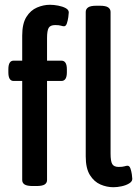

<svg xmlns="http://www.w3.org/2000/svg" viewBox="-20 -777 581 804"><path d="M118 2Q93 2 83 -4.5Q73 -11 73 -23V-438H37Q15 -438 15 -474V-487Q15 -523 37 -523H73V-628Q73 -678 90.5 -706Q108 -734 135 -745.5Q162 -757 189 -757Q205 -757 223.5 -753.5Q242 -750 255 -743Q268 -736 268 -725Q268 -719 266 -705Q264 -691 260 -679Q256 -667 248 -667Q243 -667 235 -669.5Q227 -672 211 -672Q191 -672 184 -660.5Q177 -649 177 -617V-523H237Q260 -523 260 -487V-474Q260 -438 237 -438H177V-23Q177 -11 167 -4.5Q157 2 132 2ZM455 7Q427 7 400.5 -4.5Q374 -16 356.5 -44Q339 -72 339 -122V-727Q339 -739 349 -746Q359 -753 384 -753H398Q423 -753 433 -746Q443 -739 443 -727V-134Q443 -102 450 -90Q457 -78 477 -78Q493 -78 501 -80.5Q509 -83 514 -83Q522 -83 526 -72Q530 -61 532 -47.5Q534 -34 534 -28Q534 -17 521 -9Q508 -1 489.5 3Q471 7 455 7Z"/></svg>

Font: Asap Condensed Medium
Style: Regular
Weight: 500
Width: 3
Designer: Pablo Cosgaya
Foundry: Omnibus-Type
Version: Version 3.001; ttfautohint (v1.8.4.7-5d5b)